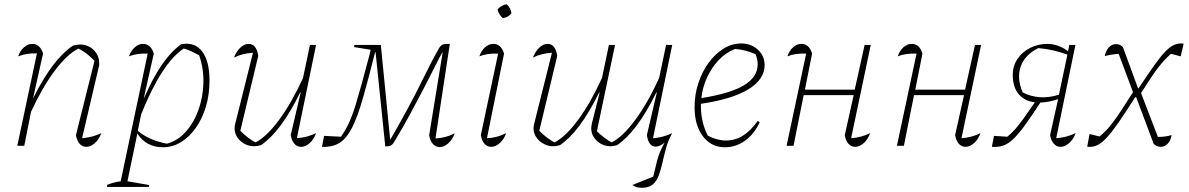

<svg xmlns="http://www.w3.org/2000/svg" viewBox="-20 -691 5635 910"><path d="M62 0 155 -438Q108 -440 66 -424Q75 -450 93.5 -466.5Q112 -483 132 -483Q170 -483 184 -437L137 -227H138Q229 -410 326 -475Q337 -477 344.5 -478.5Q352 -480 358 -480Q398 -480 424 -454Q450 -428 450 -393Q450 -388 450 -383Q450 -378 448 -373L369 -36Q419 -40 460 -60Q450 -31 430 -13Q410 5 389 5Q370 5 357 -10Q344 -25 340 -51L428 -403Q406 -425 389.5 -437.5Q373 -450 352 -461Q298 -434 239 -355Q180 -276 127 -161L95 0Z M487 195 488 185Q521 172 552 168L680 -437Q629 -439 591 -424Q600 -450 618.5 -466.5Q637 -483 657 -483Q695 -483 709 -437L662 -228L663 -227Q705 -323 747.5 -384.5Q790 -446 838 -481Q901 -494 937 -448.5Q973 -403 973 -309Q973 -243 956 -186Q939 -129 908.5 -85.5Q878 -42 838 -17.5Q798 7 752 7Q673 7 631 -58L584 168L687 186L686 195ZM633 -71Q686 -26 771 -10Q821 -23 859.5 -65.5Q898 -108 920 -168.5Q942 -229 944 -297Q946 -365 924 -429Q906 -439 888 -447.5Q870 -456 851 -461Q746 -392 649 -149Z M1358 -51 1405 -252 1403 -253Q1356 -158 1310.5 -97Q1265 -36 1217 -3Q1199 2 1185 2Q1147 2 1119.5 -23Q1092 -48 1092 -84Q1092 -95 1095 -105L1179 -441Q1128 -438 1089 -418Q1100 -447 1119 -465Q1138 -483 1158 -483Q1196 -483 1204 -426L1119 -71Q1155 -35 1191 -16Q1244 -43 1303 -123Q1362 -203 1416 -321L1449 -478H1478L1387 -36Q1434 -39 1478 -60Q1468 -31 1448 -13Q1428 5 1407 5Q1388 5 1375 -10Q1362 -25 1358 -51Z M2064 6Q2045 6 2031.5 -9Q2018 -24 2014 -50L2078 -442H2076Q2063 -419 2041 -375Q2019 -331 1989 -273Q1959 -215 1923.5 -149.5Q1888 -84 1848 -18Q1840 -5 1831.5 -1Q1823 3 1806 3L1760 -444H1758Q1725 -313 1700 -225.5Q1675 -138 1649 -86.5Q1623 -35 1589.5 -14Q1556 7 1506 5L1516 -47L1596 -43Q1637 -100 1664.5 -190.5Q1692 -281 1728 -419L1737 -455L1658 -468L1660 -478H1785L1829 -31H1831Q1920 -185 1974.5 -296.5Q2029 -408 2060 -461Q2069 -476 2077.5 -479.5Q2086 -483 2108 -483H2112L2044 -35Q2093 -37 2135 -59Q2125 -30 2105 -12Q2085 6 2064 6Z M2379 -60Q2369 -31 2349 -13Q2329 5 2308 5Q2289 5 2276 -10Q2263 -25 2259 -51L2341 -437Q2288 -439 2252 -424Q2261 -451 2279 -467Q2297 -483 2318 -483Q2355 -483 2369 -437L2288 -36Q2337 -38 2379 -60ZM2381 -671Q2401 -653 2404 -628Q2388 -608 2363 -605Q2344 -622 2338 -646Q2355 -666 2381 -671Z M2634 -3Q2598 8 2567 -4.5Q2536 -17 2519.5 -44Q2503 -71 2512 -105L2596 -441Q2545 -438 2506 -418Q2517 -447 2536 -465Q2555 -483 2575 -483Q2613 -483 2621 -426L2536 -71Q2572 -35 2608 -16Q2661 -43 2720 -123Q2779 -203 2833 -321L2866 -478H2895L2809 -69Q2845 -34 2879 -16Q2932 -43 2991 -123Q3050 -203 3104 -321L3137 -478H3166L3075 -36Q3122 -39 3166 -60Q3147 -26 3137 10.5Q3127 47 3119.5 80.5Q3112 114 3102 141Q3092 168 3073.5 183.5Q3055 199 3023 199Q2994 199 2977 186L3076 146Q3084 114 3094 72.5Q3104 31 3130 -15Q3107 4 3087 4Q3054 4 3046 -51L3093 -252L3091 -253Q3044 -158 2998.5 -97Q2953 -36 2905 -3Q2869 8 2838.5 -4.5Q2808 -17 2792.5 -44Q2777 -71 2785 -105L2822 -252L2820 -253Q2773 -158 2727.5 -97Q2682 -36 2634 -3Z M3416 7Q3351 7 3311.5 -45Q3272 -97 3272 -183Q3272 -243 3290 -297.5Q3308 -352 3339 -394Q3370 -436 3409.5 -460.5Q3449 -485 3493 -485Q3540 -485 3572 -455.5Q3604 -426 3604 -383Q3604 -315 3527.5 -268Q3451 -221 3302 -199Q3302 -193 3302 -187Q3302 -151 3310 -115.5Q3318 -80 3335 -48Q3379 -25 3421 -25Q3507 -25 3571 -118L3581 -112Q3555 -56 3511.5 -24.5Q3468 7 3416 7ZM3571 -386Q3571 -410 3561 -434Q3515 -455 3464 -459Q3420 -442 3386.5 -406.5Q3353 -371 3331.5 -324.5Q3310 -278 3304 -226Q3442 -248 3506.5 -287Q3571 -326 3571 -386Z M3708 0 3801 -437Q3748 -439 3712 -424Q3721 -451 3739 -467Q3757 -483 3778 -483Q3815 -483 3829 -437L3795 -266H4031L4078 -478H4107L4014 -36Q4062 -39 4104 -60Q4094 -31 4074 -13Q4054 5 4033 5Q4014 5 4001 -10Q3988 -25 3984 -51L4026 -240H3789L3741 0Z M4231 0 4324 -437Q4271 -439 4235 -424Q4244 -451 4262 -467Q4280 -483 4301 -483Q4338 -483 4352 -437L4318 -266H4554L4601 -478H4630L4537 -36Q4585 -39 4627 -60Q4617 -31 4597 -13Q4577 5 4556 5Q4537 5 4524 -10Q4511 -25 4507 -51L4549 -240H4312L4264 0Z M4681 5 4691 -47 4754 -43Q4772 -57 4789.5 -76.5Q4807 -96 4829.5 -127Q4852 -158 4885 -206Q4835 -212 4807.5 -245.5Q4780 -279 4780 -337Q4780 -378 4802 -411Q4824 -444 4861.5 -463.5Q4899 -483 4945 -483Q4970 -483 4996 -473.5Q5022 -464 5042 -448L5048 -478H5077L4986 -36Q5034 -39 5078 -60Q5068 -31 5047.5 -13Q5027 5 5007 5Q4988 5 4974.5 -10Q4961 -25 4957 -51L4995 -221Q4949 -206 4911 -205Q4868 -139 4837 -96.5Q4806 -54 4781.5 -31Q4757 -8 4733.5 -0.5Q4710 7 4681 5ZM4827 -253Q4905 -213 4999 -242L5039 -432Q5007 -444 4972.5 -452Q4938 -460 4901 -463Q4838 -432 4818 -376.5Q4798 -321 4827 -253Z M5533 -51Q5529 -26 5515 -10.5Q5501 5 5481 5Q5464 5 5448 -9L5365 -230H5360Q5316 -160 5284 -114Q5252 -68 5228.5 -42Q5205 -16 5185.5 -5.5Q5166 5 5146 5Q5143 5 5140 5Q5137 5 5133 4L5144 -56L5192 -44Q5210 -60 5224 -74.5Q5238 -89 5254 -110Q5270 -131 5292.5 -165Q5315 -199 5350 -254L5282 -436Q5243 -433 5216 -425Q5221 -451 5235.5 -466.5Q5250 -482 5270 -482Q5288 -482 5302 -468L5374 -272H5376Q5419 -337 5448.5 -378.5Q5478 -420 5500 -443.5Q5522 -467 5540.5 -476Q5559 -485 5578 -485Q5581 -485 5584 -484.5Q5587 -484 5590 -484L5576 -424L5530 -436Q5513 -421 5499.5 -406.5Q5486 -392 5471 -373Q5456 -354 5436.5 -324.5Q5417 -295 5388 -250L5468 -42Q5505 -42 5533 -51Z"/></svg>

Font: Piazzolla Thin
Style: Italic
Weight: 100
Italic angle: -11.3°
Designer: Juan Pablo del Peral
Foundry: Huerta Tipografica
Version: Version 1.330